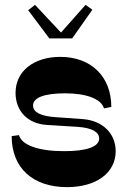

<svg xmlns="http://www.w3.org/2000/svg" viewBox="-20 -762 524 790"><path d="M256 8C375 8 456 -50 456 -140C456 -212 403 -266 320 -272L208 -280C148 -284 116 -300 116 -328C116 -361 164 -378 248 -378C334 -378 396 -356 408 -316L438 -322C438 -446 356 -528 228 -528C120 -528 44 -470 44 -380C44 -305 94 -253 172 -248L300 -240C358 -236 388 -219 388 -192C388 -158 336 -140 244 -140C140 -140 70 -164 58 -206L28 -202C28 -70 116 8 256 8ZM96 -720 183 -604H277L360 -722L332 -742L231 -628L124 -742Z"/></svg>

Font: Ribes
Style: Bold
Weight: 900
Designer: Luigi Gorlero
Foundry: Collletttivo
Version: Version 2.100;Glyphs 3.1.2 (3151)